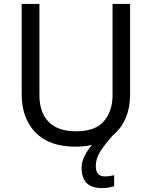

<svg xmlns="http://www.w3.org/2000/svg" viewBox="-20 -734 771 974"><path d="M466 107Q466 136 478 148.5Q490 161 511 161Q528 161 539.5 158.5Q551 156 559 155V211Q545 215 531 217.5Q517 220 497 220Q444 220 419 194Q394 168 394 117Q394 86 410 55.5Q426 25 447 1Q408 10 362 10Q229 10 159.5 -62.5Q90 -135 90 -254V-714H180V-251Q180 -164 226.5 -116Q273 -68 367 -68Q464 -68 507.5 -119.5Q551 -171 551 -252V-714H640V-252Q640 -189 618 -136Q596 -83 552 -47Q508 3 487 37.5Q466 72 466 107Z"/></svg>

Font: Noto Sans Modi
Style: Regular
Weight: 400
Designer: Monotype Design Team
Foundry: Monotype Imaging Inc.
Version: Version 2.003; ttfautohint (v1.8.4.7-5d5b)